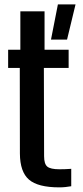

<svg xmlns="http://www.w3.org/2000/svg" viewBox="-20 -820 366 849"><path d="M242.5 8.5Q147.5 8.5 108 -25.8Q68.5 -60 68 -141L67.5 -519.5H16V-600H70V-770H177V-600H283.5V-519.5H174L175 -129Q175 -95 189.2 -83.2Q203.5 -71.5 243 -71.5Q257.5 -71.5 269 -72Q280.5 -72.5 295 -73.5V3.5Q283 5.5 270.2 7Q257.5 8.5 242.5 8.5ZM205.5 -645 236 -800.5H314L276.5 -645Z"/></svg>

Font: Big Shoulders Medium
Style: Regular
Weight: 500
Designer: Patric King
Foundry: XO Type Co
Version: Version 2.002